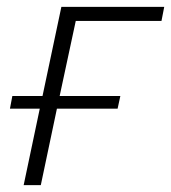

<svg xmlns="http://www.w3.org/2000/svg" viewBox="-20 -540 499 560"><path d="M49 0 96 -223H9L16 -260H104L159 -520H459L451 -479H201L154 -260H331L323 -223H146L99 0Z"/></svg>

Font: Raleway Light
Style: Italic
Weight: 300
Italic angle: -12°
Designer: Matt McInerney, Pablo Impallari, Rodrigo Fuenzalida
Foundry: Matt McInerney, Pablo Impallari, Rodrigo Fuenzalida
Version: Version 4.026